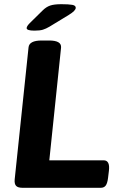

<svg xmlns="http://www.w3.org/2000/svg" viewBox="-20 -895 572 915"><path d="M88 0Q65 0 56.5 -9.5Q48 -19 50 -40L116 -669Q119 -702 179 -702H214Q274 -702 271 -668L215 -131H474Q505 -131 499 -81L495 -48Q492 -22 484 -11Q476 0 460 0ZM144 -749Q107 -749 107 -761Q107 -770 122 -785L183 -845Q200 -862 219 -868.5Q238 -875 272 -875Q307 -875 324 -872Q341 -869 341 -858Q341 -844 308 -824L216 -768Q199 -758 184.5 -753.5Q170 -749 144 -749Z"/></svg>

Font: Asap Semi Expanded Semi Expanded Regular
Style: Bold Italic
Weight: 700
Width: 6
Italic angle: -6°
Designer: Pablo Cosgaya
Foundry: Omnibus-Type
Version: Version 3.001; ttfautohint (v1.8.4.7-5d5b)